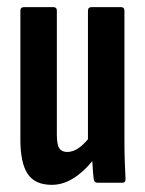

<svg xmlns="http://www.w3.org/2000/svg" viewBox="-20 -511 405 537"><path d="M125 6Q78 6 57.5 -24.5Q37 -55 37 -121V-481Q37 -491 47 -491H130Q139 -491 139 -481V-135Q139 -106 146 -96Q153 -86 168 -86Q186 -86 203.5 -99.5Q221 -113 237 -136L251 -78Q226 -41 193 -17.5Q160 6 125 6ZM252 0Q244 0 242 -10Q240 -28 238.5 -55Q237 -82 236 -98L226 -117V-481Q226 -491 236 -491H319Q328 -491 328 -481V-125Q328 -87 329 -59Q330 -31 331 -13Q332 0 323 0Z"/></svg>

Font: Sofia Sans Extra Condensed
Style: Bold
Weight: 700
Designer: Botio Nikoltchev, Ani Petrova
Foundry: lettersoup
Version: Version 4.101